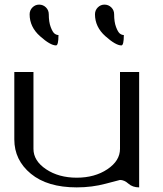

<svg xmlns="http://www.w3.org/2000/svg" viewBox="-20 -812 706 832"><path d="M391.6 -750Q391.6 -767.6 403.8 -779.8Q416 -792 432.6 -792Q450.2 -792 462.4 -779.8Q474.6 -767.6 474.6 -750Q474.6 -716.8 482.9 -694.8Q491.2 -672.9 499.5 -666.5Q507.8 -660.2 516.6 -660.2Q516.6 -615.2 505.9 -615.2Q481.4 -615.2 436.5 -655.3Q391.6 -695.3 391.6 -750ZM108.4 -750Q108.4 -767.6 120.6 -779.8Q132.8 -792 149.4 -792Q167 -792 179.2 -779.8Q191.4 -767.6 191.4 -750Q191.4 -716.8 199.7 -694.8Q208 -672.9 216.3 -666.5Q224.6 -660.2 233.4 -660.2Q233.4 -615.2 222.7 -615.2Q198.2 -615.2 153.3 -655.3Q108.4 -695.3 108.4 -750ZM583 -500Q583 -500 583 0Q554.7 0 536.6 -16.1Q518.6 -32.2 500 -32.2Q498 -32.2 438.5 -16.1Q378.9 0 312.5 0Q185.5 0 113.8 -59.1Q42 -118.2 42 -208V-500H125V-167Q125 -115.2 179.7 -78.6Q234.4 -42 312.5 -42Q390.6 -42 445.3 -78.6Q500 -115.2 500 -167V-500Z"/></svg>

Font: okolaks
Style: Regular
Weight: 500
Version: Version 000.6.0